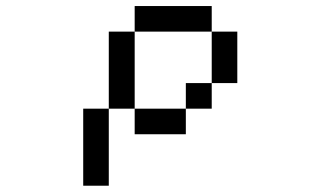

<svg xmlns="http://www.w3.org/2000/svg" viewBox="-20 -462 1040 623"><path d="M667 -192.4V-359.4H750V-192.4ZM667 -192.4V-109.4H583V-192.4ZM667 -359.4H417V-442.4H667ZM583 -109.4V-26.4H417V-109.4ZM417 -109.4H333V-359.4H417ZM333 -109.4V140.6H250V-109.4Z"/></svg>

Font: KH Dot Kodenmachou 12
Style: Regular
Weight: 400
Designer: Original version for X68000 by Keitarou Hiraki (http://hp.vector.co.jp/authors/VA000874/) / TrueType conversion by Homem
Version: Version 1.00.20150527